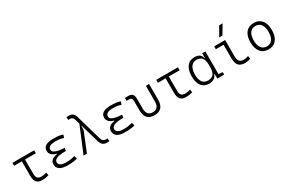

<svg xmlns="http://www.w3.org/2000/svg" viewBox="125 -2087 5024 3388"><g transform="rotate(-30 2636.5 -392.5)"><path d="M369.6 9.8Q290 9.8 254.4 -32Q218.8 -73.7 218.8 -166.5V-457.5H61.5V-517.6H504.9V-457.5H283.7V-168.5Q283.7 -106.9 307.9 -79.1Q332 -51.3 392.6 -51.3Q432.1 -51.3 493.7 -69.8L502 -9.3Q467.8 1 436.8 5.4Q405.8 9.8 369.6 9.8Z M891.6 9.8Q674.8 9.8 674.8 -130.4Q674.8 -235.4 816.4 -256.8V-267.1Q689.5 -300.8 689.5 -397.9Q689.5 -527.3 899.4 -527.3Q1032.2 -527.3 1090.8 -499L1069.8 -441.4Q1001.5 -467.3 910.2 -467.3Q756.8 -467.3 756.8 -383.3Q756.8 -296.4 991.7 -285.6L982.9 -227.1H965.8Q742.2 -227.1 742.2 -135.3Q742.2 -50.3 895.5 -50.3Q956.1 -50.3 996.1 -58.6Q1036.1 -66.9 1067.4 -75.2L1085.9 -13.7Q1048.3 -2.9 999.3 3.4Q950.2 9.8 891.6 9.8Z M1693.4 9.8Q1636.7 9.8 1604.2 -15.9Q1571.8 -41.5 1553.2 -106.4L1447.8 -469.2L1438.5 -466.3Q1443.8 -435.1 1440.9 -411.1Q1438 -387.2 1427.2 -360.4L1280.8 0H1212.4L1431.2 -526.4L1406.2 -611.8Q1395 -650.9 1375.5 -666.5Q1356 -682.1 1321.8 -682.1Q1312 -682.1 1295.9 -679.2L1287.6 -736.3Q1309.1 -742.2 1331.5 -742.2Q1386.2 -742.2 1417 -718.5Q1447.8 -694.8 1464.8 -634.8L1609.9 -130.4Q1622.6 -85.9 1643.8 -68.1Q1665 -50.3 1703.1 -50.3Q1714.4 -50.3 1729.5 -54.2L1737.3 3.9Q1715.8 9.8 1693.4 9.8Z M2063.5 9.8Q1846.7 9.8 1846.7 -130.4Q1846.7 -235.4 1988.3 -256.8V-267.1Q1861.3 -300.8 1861.3 -397.9Q1861.3 -527.3 2071.3 -527.3Q2204.1 -527.3 2262.7 -499L2241.7 -441.4Q2173.3 -467.3 2082 -467.3Q1928.7 -467.3 1928.7 -383.3Q1928.7 -296.4 2163.6 -285.6L2154.8 -227.1H2137.7Q1914.1 -227.1 1914.1 -135.3Q1914.1 -50.3 2067.4 -50.3Q2127.9 -50.3 2168 -58.6Q2208 -66.9 2239.3 -75.2L2257.8 -13.7Q2220.2 -2.9 2171.1 3.4Q2122.1 9.8 2063.5 9.8Z M2656.2 9.8Q2466.3 9.8 2466.3 -200.2V-389.2Q2466.3 -457.5 2411.6 -457.5H2354V-517.6H2423.3Q2480 -517.6 2505.6 -488.8Q2531.2 -460 2531.2 -397V-200.2Q2531.2 -51.3 2656.2 -51.3Q2780.8 -51.3 2780.8 -200.2V-517.6H2845.7V-200.2Q2845.7 9.8 2656.2 9.8Z M3299.3 9.8Q3219.7 9.8 3184.1 -32Q3148.4 -73.7 3148.4 -166.5V-457.5H2991.2V-517.6H3434.6V-457.5H3213.4V-168.5Q3213.4 -106.9 3237.5 -79.1Q3261.7 -51.3 3322.3 -51.3Q3361.8 -51.3 3423.3 -69.8L3431.6 -9.3Q3397.5 1 3366.5 5.4Q3335.4 9.8 3299.3 9.8Z M3772 9.8Q3672.9 9.8 3618.4 -58.3Q3564 -126.5 3564 -253.9Q3564 -384.3 3618.9 -455.8Q3673.8 -527.3 3774.4 -527.3Q3839.4 -527.3 3876 -498.8Q3912.6 -470.2 3921.9 -420.4H3928.2V-517.6H3993.2V-56.2L4076.7 -47.9V0L3938.5 4.9L3933.6 -97.2H3926.3Q3918.5 -52.7 3878.2 -21.5Q3837.9 9.8 3772 9.8ZM3928.2 -226.1V-291.5Q3928.2 -468.3 3782.7 -468.3Q3709 -468.3 3669.2 -412.1Q3629.4 -356 3629.4 -253.9Q3629.4 -49.3 3781.7 -49.3Q3928.2 -49.3 3928.2 -226.1Z M4497.6 9.8Q4410.6 9.8 4370.6 -37.4Q4330.6 -84.5 4330.6 -185.5V-459.5H4172.9V-517.6H4396V-190.4Q4396 -119.1 4421.9 -85.7Q4447.8 -52.2 4510.3 -52.2Q4547.9 -52.2 4605 -70.8L4613.3 -10.7Q4557.1 9.8 4497.6 9.8ZM4328.6 -609.4 4434.6 -794.9H4504.9L4392.6 -609.4Z M4980.5 9.8Q4877 9.8 4819.3 -60.5Q4761.7 -130.9 4761.7 -258.8Q4761.7 -387.2 4819.3 -457.3Q4877 -527.3 4980.5 -527.3Q5084 -527.3 5141.6 -457.3Q5199.2 -387.2 5199.2 -258.8Q5199.2 -130.9 5141.6 -60.5Q5084 9.8 4980.5 9.8ZM4980.5 -51.3Q5053.2 -51.3 5092.8 -105.5Q5132.3 -159.7 5132.3 -258.8Q5132.3 -357.9 5092.8 -412.1Q5053.2 -466.3 4980.5 -466.3Q4908.2 -466.3 4868.4 -412.1Q4828.6 -357.9 4828.6 -258.8Q4828.6 -159.7 4868.4 -105.5Q4908.2 -51.3 4980.5 -51.3Z"/></g></svg>

Font: Cascadia Mono PL Light
Style: Regular
Weight: 300
Monospace: yes
Designer: Aaron Bell
Foundry: Saja Typeworks
Version: Version 2404.023; ttfautohint (v1.8.4)